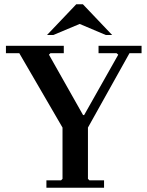

<svg xmlns="http://www.w3.org/2000/svg" viewBox="-20 -886 694 906"><path d="M8 -635V-670H281V-635H218L211 -628L372 -343H377L538 -628L530 -635H445V-670H648V-635H591L395 -284V-42L402 -35H471V0H199V-35H268L275 -42V-284L71 -635ZM479 -721 356 -773 232 -721H202L340 -866H371L509 -721Z"/></svg>

Font: Brygada 1918 SemiBold
Style: Regular
Weight: 600
Designer: Mateusz Machalski | Borys Kosmynka | Przemek Hoffer
Foundry: NIEPODLEGLA 2018
Version: Version 3.006